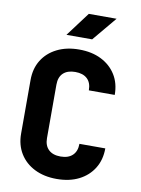

<svg xmlns="http://www.w3.org/2000/svg" viewBox="-102 -1018 804 1096"><g transform="rotate(10 300.0 -470.0)"><path d="M304 10Q231 10 176 -17.5Q121 -45 90.5 -94.5Q60 -144 60 -210V-520Q60 -587 90.5 -636Q121 -685 176 -712.5Q231 -740 304 -740Q378 -740 432.5 -712.5Q487 -685 517.5 -636Q548 -587 548 -520H398Q398 -564 373.5 -587Q349 -610 304 -610Q259 -610 234.5 -587Q210 -564 210 -520V-210Q210 -167 234.5 -143.5Q259 -120 304 -120Q349 -120 373.5 -143.5Q398 -167 398 -210H548Q548 -144 517.5 -94.5Q487 -45 432.5 -17.5Q378 10 304 10ZM217 -810 322 -950H483L366 -810Z"/></g></svg>

Font: Tiny ExtraBold
Style: Regular
Weight: 800
Designer: Philipp Nurullin, Konstantin Bulenkov
Foundry: JetBrains
Version: Version 2.251; ttfautohint (v1.8.4.7-5d5b)